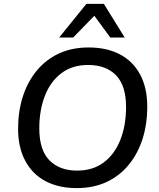

<svg xmlns="http://www.w3.org/2000/svg" viewBox="-20 -958 815 987"><path d="M374 9Q283 9 215.5 -26Q148 -61 110.5 -130Q73 -199 73 -296Q73 -386 97.5 -462Q122 -538 169 -595Q216 -652 283 -683Q350 -714 436 -714Q528 -714 595.5 -679Q663 -644 700 -575.5Q737 -507 737 -410Q737 -319 712.5 -243Q688 -167 641 -110Q594 -53 527 -22Q460 9 374 9ZM376 -81Q458 -81 514 -123.5Q570 -166 599 -240Q628 -314 628 -408Q628 -518 576.5 -571Q525 -624 433 -624Q352 -624 296 -582Q240 -540 211 -466Q182 -392 182 -298Q182 -187 234 -134Q286 -81 376 -81ZM284 -765 424 -938H514L621 -765H547L465 -877L356 -765Z"/></svg>

Font: Nunito Sans 12pt SemiBold
Style: Italic
Weight: 600
Italic angle: -9°
Designer: Vernon Adams
Foundry: Vernon Adams
Version: Version 3.101;gftools[0.9.27]